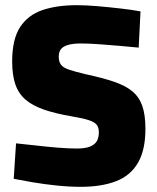

<svg xmlns="http://www.w3.org/2000/svg" viewBox="-20 -710 605 742"><path d="M292 12Q248 12 199.5 7Q151 2 107 -5.5Q63 -13 33 -19L42 -156Q74 -153 116.5 -148Q159 -143 202 -139.5Q245 -136 277 -136Q308 -136 326.5 -143Q345 -150 353.5 -163.5Q362 -177 362 -199Q362 -217 354 -227.5Q346 -238 323.5 -245.5Q301 -253 259 -260Q194 -271 149.5 -286.5Q105 -302 78 -325.5Q51 -349 39 -385Q27 -421 27 -472Q27 -558 57.5 -605Q88 -652 144 -671Q200 -690 277 -690Q313 -690 358.5 -686Q404 -682 447.5 -677Q491 -672 523 -666L516 -526Q486 -529 445.5 -532.5Q405 -536 364 -539Q323 -542 292 -542Q263 -542 243.5 -536.5Q224 -531 215.5 -520Q207 -509 207 -491Q207 -471 216 -459.5Q225 -448 247.5 -440.5Q270 -433 312 -423Q377 -409 421 -394Q465 -379 491.5 -357Q518 -335 530 -300.5Q542 -266 542 -212Q542 -130 513 -80.5Q484 -31 428 -9.5Q372 12 292 12Z"/></svg>

Font: Cairo Play Black
Style: Regular
Weight: 900
Version: Version 3.119